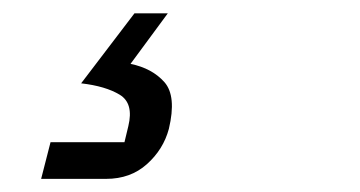

<svg xmlns="http://www.w3.org/2000/svg" viewBox="-20 -45 540 288"><path d="M41.7 223.3 55.8 168.3H166.7L172.5 144.2Q180.8 110 159.6 97.1Q138.3 84.2 101.7 80L181.7 -25H231.7L175.8 50.8Q208.3 57.5 226.7 78.3Q245 99.2 233.3 148.3Q225 179.2 200.4 201.2Q175.8 223.3 139.2 223.3Z"/></svg>

Font: Funnel Sans Light Light
Style: Italic
Weight: 300
Italic angle: -14.036°
Version: Version 1.000